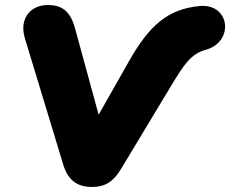

<svg xmlns="http://www.w3.org/2000/svg" viewBox="-20 -735 917 765"><path d="M346 10C401 10 433 -13 463 -63L663 -395C713 -478 741 -520 798 -536C915 -567 897 -722 776 -711C646 -699 573 -630 495 -493L373 -278L279 -622C260 -693 224 -715 171 -715C100 -715 56 -660 79 -583L232 -79C250 -19 286 10 346 10Z"/></svg>

Font: SN Pro Black
Style: Italic
Weight: 900
Italic angle: -9°
Designer: Tobias Whetton
Foundry: Supernotes
Version: Version 1.001;Glyphs 3.2 (3249)